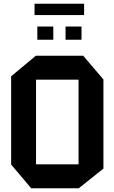

<svg xmlns="http://www.w3.org/2000/svg" viewBox="-20 -1014 616 1034"><path d="M148 0 40 -128V-603L173 -714H428L537 -586V-106L404 0ZM174 -585V-129H403V-585ZM166 -933V-994H433V-933ZM181 -800V-871H267V-800ZM333 -800V-871H419V-800Z"/></svg>

Font: Foldit Thin SemiBold
Style: Regular
Weight: 600
Version: Version 1.003